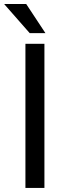

<svg xmlns="http://www.w3.org/2000/svg" viewBox="-36 -927 328 947"><path d="M183.1 0H89.4V-710.9H183.1ZM188 -763.7H110.4L-15.6 -907.2H93.3Z"/></svg>

Font: APIMedia Roboto
Style: Regular
Weight: 400
Designer: Google
Version: Version 2.137; 2017